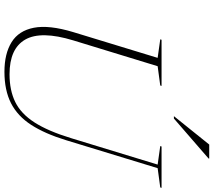

<svg xmlns="http://www.w3.org/2000/svg" viewBox="-70 -906 985 886"><g transform="rotate(90 423.0 -462.5)"><path d="M166 -308Q120.5 -159 162 -86.2Q203.5 -13.5 322 -13.5Q396.5 -13.5 450.5 -40Q504.5 -66.5 544.5 -128.8Q584.5 -191 617 -297.5L739 -697L653.5 -709L655.5 -715H846.5L844.5 -709L755.5 -697L626.5 -274.5Q596.5 -176.5 555.8 -113.5Q515 -50.5 455.5 -20.2Q396 10 310.5 10Q227 10 174 -23Q121 -56 107.5 -126Q94 -196 127.5 -307L246.5 -697L161 -709L163 -715H376L374 -709L285 -697ZM515.5 -772 646.5 -935H711V-932L526.5 -772Z"/></g></svg>

Font: Newsreader 72pt ExtraLight
Style: Italic
Weight: 275
Italic angle: -17°
Designer: Hugues Gentile
Foundry: Production Type
Version: Version 1.003; ttfautohint (v1.8.3)